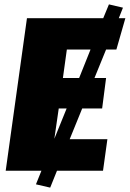

<svg xmlns="http://www.w3.org/2000/svg" viewBox="-20 -779 592 876"><path d="M511 -553 552 -696H522L541 -744L477 -759L451 -696H103L6 0H169L144 62L209 77L240 0H450L470 -144H298L355 -284H446L464 -423H411L464 -553ZM341 -423H267L285 -553H393ZM228 -146 248 -284H284Z"/></svg>

Font: Fira Sans Heavy
Style: Italic
Weight: 900
Italic angle: -8°
Designer: bBox Type GmbH & Carrois Corporate GbR & Edenspiekermann AG
Foundry: bBox Type GmbH & Carrois Corporate GbR & Edenspiekermann AG
Version: Version 4.301;PS 004.301;hotconv 1.0.88;makeotf.lib2.5.64775